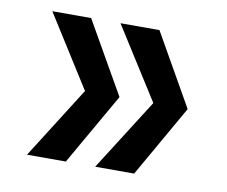

<svg xmlns="http://www.w3.org/2000/svg" viewBox="-56 -537 655 554"><g transform="rotate(10 272.0 -260.0)"><path d="M488.8 -259.8 369.1 -49.8H254.9L388.2 -259.8L254.9 -470.2H369.1ZM55.2 -49.8 188 -259.8 55.2 -470.2H168.9L289.1 -259.8L168.9 -49.8Z"/></g></svg>

Font: TASA Orbiter Text SemiBold
Style: Regular
Weight: 600
Designer: Weizhong Zhang
Version: Version 1.000;Glyphs 3.1.2 (3151)